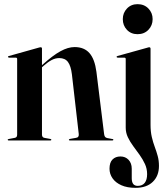

<svg xmlns="http://www.w3.org/2000/svg" viewBox="-20 -676 801 924"><path d="M182 -442.5V-28.5Q182 -21.5 185 -17.5Q188 -13.5 194 -12.5L221.5 -7.5Q227 -6.5 227 -3.5Q227 0 222.5 0H21Q19.5 0 18.2 -1Q17 -2 17 -3.5Q17 -4.5 18 -5.5Q19 -6.5 22 -7L50.5 -12.5Q57 -13.5 59.8 -17.5Q62.5 -21.5 62.5 -28V-392Q62.5 -395 61 -396.8Q59.5 -398.5 55.5 -398.5H23Q21 -399 19.8 -400Q18.5 -401 18.5 -402.5Q18.5 -404.5 19.8 -405.2Q21 -406 23 -406.5L165.5 -446.5Q170.5 -448 172.2 -448.2Q174 -448.5 176.5 -448.5Q179 -448.5 180.5 -446.8Q182 -445 182 -442.5ZM172 -343.5 167 -349 185 -365Q234.5 -409.5 271 -429.5Q307.5 -449.5 339 -449.5Q385 -449.5 410.5 -420.5Q436 -391.5 444 -330.5L481 -31Q482 -23 485.2 -18Q488.5 -13 496.5 -11.5L520.5 -7Q523.5 -7 524.5 -6Q525.5 -5 525.5 -3.5Q525.5 -2 524.5 -1Q523.5 0 521 0H316.5Q311.5 0 311.5 -3.5Q311.5 -6 317 -7.5L345 -12.5Q353.5 -13.5 356.8 -18.5Q360 -23.5 359 -31L326 -318.5Q321 -359 307 -377.8Q293 -396.5 265 -396.5Q246.5 -396.5 228.5 -387Q210.5 -377.5 189.5 -359ZM704.5 -76Q704.5 -42.5 710.5 -16.8Q716.5 9 724.8 31Q733 53 739 75Q745 97 745 122.5Q745 170.5 715.2 199.2Q685.5 228 632 228Q592 228 564 215.5Q536 203 521.5 182Q507 161 507 136Q507 106 521.5 91.5Q536 77 559.5 77Q583.5 77 598.8 93.2Q614 109.5 614 136V181.5Q614 200.5 621.2 209.5Q628.5 218.5 643 218.5Q665 218.5 676.5 204Q688 189.5 688 162Q688 136 677.5 113.2Q667 90.5 651.8 69.2Q636.5 48 621 27Q605.5 6 595.2 -15.8Q585 -37.5 585 -61.5V-392Q585 -395.5 583.2 -397Q581.5 -398.5 578 -398.5H546Q543.5 -399 542.2 -400Q541 -401 541 -402.5Q541 -404 542.2 -405Q543.5 -406 545.5 -406.5L687.5 -446Q692 -447.5 694.2 -448Q696.5 -448.5 699 -448.5Q701.5 -448.5 703 -446.5Q704.5 -444.5 704.5 -441.5ZM642 -511.5Q610.5 -511.5 590.8 -532.5Q571 -553.5 571 -584Q571 -614 591 -635Q611 -656 642 -656Q674 -656 694.2 -635Q714.5 -614 714.5 -584Q714.5 -553.5 694.2 -532.5Q674 -511.5 642 -511.5Z"/></svg>

Font: Fraunces 120pt SemiBold
Style: Regular
Weight: 600
Version: Version 1.000;[b76b70a41]